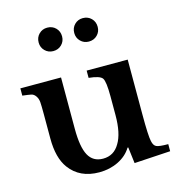

<svg xmlns="http://www.w3.org/2000/svg" viewBox="-118 -907 945 1021"><g transform="rotate(-15 354.5 -397.0)"><path d="M465 -262V-366Q465 -447 452 -465.5Q439 -484 378 -490V-530H604V-227Q604 -111 611 -80Q616 -54 631.5 -47Q647 -40 696 -40V-1L497 11L486 -78H482Q457 -37 409.5 -13.5Q362 10 304 10Q197 10 141 -66Q98 -124 98 -231V-366Q98 -412 96.5 -431.5Q95 -451 85 -465.5Q75 -480 61 -483Q47 -486 13 -490V-530H237V-247Q237 -147 262 -101Q287 -55 342 -55Q402 -55 433 -109Q465 -161 465 -262ZM170 -740Q170 -768 188.5 -786.5Q207 -805 234 -805Q262 -805 280.5 -786.5Q299 -768 299 -740Q299 -713 280.5 -694.5Q262 -676 234 -676Q207 -676 188.5 -694.5Q170 -713 170 -740ZM366 -740Q366 -768 384.5 -786.5Q403 -805 430 -805Q458 -805 476.5 -786.5Q495 -768 495 -740Q495 -713 476.5 -694.5Q458 -676 430 -676Q403 -676 384.5 -694.5Q366 -713 366 -740Z"/></g></svg>

Font: Libre Baskerville
Style: Bold
Weight: 700
Designer: Pablo Impallari, Rodrigo Fuenzalida
Foundry: Pablo Impallari, Rodrigo Fuenzalida
Version: Version 1.000